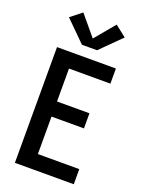

<svg xmlns="http://www.w3.org/2000/svg" viewBox="-179 -1064 857 1146"><g transform="rotate(20 250.0 -491.5)"><path d="M67 0V-735H441V-639H178V-430H384V-334H178V-96H441V0ZM202 -799 73 -927 144 -983 250 -856 356 -983 427 -927 298 -799Z"/></g></svg>

Font: Iosevka SS04
Style: Bold
Weight: 700
Monospace: yes
Designer: Belleve Invis
Foundry: Belleve Invis
Version: Version 19.0.0; ttfautohint (v1.8.4)